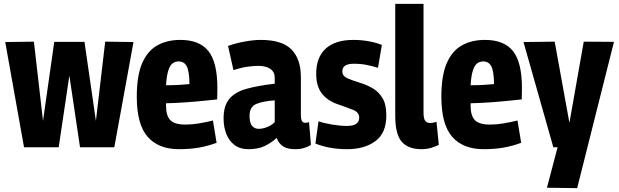

<svg xmlns="http://www.w3.org/2000/svg" viewBox="-20 -760 3195 991"><path d="M104 0 7 -543 155 -545 202 -136 260 -544H416L475 -136L523 -545L669 -543L570 0H393L338 -370L283 0Z M904 10Q798 10 742 -54Q686 -118 686 -261Q686 -369 713.5 -433Q741 -497 791.5 -525.5Q842 -554 911 -554Q1010 -554 1056 -496Q1102 -438 1102 -305Q1102 -296 1101.5 -278Q1101 -260 1101 -247Q1072 -244 1028.5 -239.5Q985 -235 934.5 -231.5Q884 -228 837 -227Q837 -222 837 -214Q837 -163 859 -140Q881 -117 937 -117Q970 -117 1006.5 -123Q1043 -129 1079 -138L1098 -23Q1053 -6 1006.5 2Q960 10 904 10ZM837 -320Q872 -320 906.5 -322Q941 -324 958 -326Q957 -394 943.5 -418.5Q930 -443 902 -443Q885 -443 871.5 -433.5Q858 -424 849 -397Q840 -370 837 -320Z M1134 -149Q1134 -214 1163.5 -249.5Q1193 -285 1252 -301.5Q1311 -318 1398 -328V-359Q1398 -389 1375 -404.5Q1352 -420 1314 -420Q1291 -420 1259.5 -416Q1228 -412 1185 -398L1157 -523Q1196 -537 1242.5 -545.5Q1289 -554 1326 -554Q1436 -554 1484.5 -504.5Q1533 -455 1533 -362V-167Q1533 -142 1539.5 -134Q1546 -126 1555 -126Q1567 -126 1575 -130L1585 -12Q1569 -2 1549 4Q1529 10 1502 10Q1464 10 1441.5 -4.5Q1419 -19 1408 -48Q1379 -22 1345.5 -6Q1312 10 1263 10Q1219 10 1190.5 -11.5Q1162 -33 1148 -69Q1134 -105 1134 -149ZM1268 -162Q1268 -126 1281 -110.5Q1294 -95 1315 -95Q1336 -95 1358.5 -104Q1381 -113 1398 -129V-242Q1338 -238 1303 -223.5Q1268 -209 1268 -162Z M1608 -19 1624 -134Q1652 -124 1694.5 -117Q1737 -110 1771 -110Q1834 -110 1834 -153Q1834 -180 1803.5 -192.5Q1773 -205 1726 -221Q1671 -239 1641.5 -277Q1612 -315 1612 -379Q1612 -464 1661 -509Q1710 -554 1804 -554Q1845 -554 1883.5 -547Q1922 -540 1951 -528L1931 -410Q1902 -419 1872 -425Q1842 -431 1806 -431Q1747 -431 1747 -392Q1747 -368 1771 -357Q1795 -346 1837 -333Q1874 -322 1905 -303.5Q1936 -285 1955 -252.5Q1974 -220 1974 -164Q1974 -73 1917.5 -31.5Q1861 10 1772 10Q1681 10 1608 -19Z M2166 -740V-180Q2166 -146 2175.5 -135.5Q2185 -125 2201 -125Q2213 -125 2233 -131L2245 -12Q2228 -4 2205.5 3Q2183 10 2156 10Q2087 10 2053.5 -28.5Q2020 -67 2020 -163V-740Z M2476 10Q2370 10 2314 -54Q2258 -118 2258 -261Q2258 -369 2285.5 -433Q2313 -497 2363.5 -525.5Q2414 -554 2483 -554Q2582 -554 2628 -496Q2674 -438 2674 -305Q2674 -296 2673.5 -278Q2673 -260 2673 -247Q2644 -244 2600.5 -239.5Q2557 -235 2506.5 -231.5Q2456 -228 2409 -227Q2409 -222 2409 -214Q2409 -163 2431 -140Q2453 -117 2509 -117Q2542 -117 2578.5 -123Q2615 -129 2651 -138L2670 -23Q2625 -6 2578.5 2Q2532 10 2476 10ZM2409 -320Q2444 -320 2478.5 -322Q2513 -324 2530 -326Q2529 -394 2515.5 -418.5Q2502 -443 2474 -443Q2457 -443 2443.5 -433.5Q2430 -424 2421 -397Q2412 -370 2409 -320Z M2803 209 2858 0H2836L2682 -543L2843 -545L2919 -126L2993 -545L3149 -544L2959 211Z"/></svg>

Font: Georama SemiCondensed
Style: Bold
Weight: 700
Width: 4
Designer: Jean-Baptiste Levee
Foundry: Production Type
Version: Version 1.000